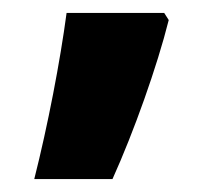

<svg xmlns="http://www.w3.org/2000/svg" viewBox="-20 -148 344 297"><path d="M234 -128H83C73 -53 54 46 33 129H154C187 56 223 -45 241 -117Z"/></svg>

Font: Noto Sans Telugu ExtraBold
Style: Regular
Weight: 800
Designer: Jelle Bosma - Monotype Design Team
Foundry: Monotype Imaging Inc.
Version: Version 2.005